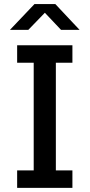

<svg xmlns="http://www.w3.org/2000/svg" viewBox="-20 -904 431 924"><path d="M62.5 0V-84H142.2V-602H62.5V-686H328.5V-602H248.8V-84H328.5V0ZM27.8 -760.2 146 -884.5H246.2L363 -760.2H273.8L180.2 -859.2H212L116.2 -760.2Z"/></svg>

Font: Chivo Medium
Style: Regular
Weight: 500
Designer: Hector Gatti
Foundry: Omnibus-Type
Version: Version 2.002